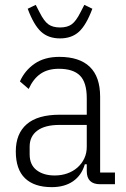

<svg xmlns="http://www.w3.org/2000/svg" viewBox="-20 -758 517 790"><path d="M392 0Q337 0 337 -54V-82H329Q316 -37 281 -12.5Q246 12 193 12Q121 12 83 -24.5Q45 -61 45 -135Q45 -208 90 -247Q135 -286 226 -286H337V-354Q337 -419 309 -447Q281 -475 222 -475Q177 -475 147 -454.5Q117 -434 98 -392L62 -423Q82 -468 122.5 -496Q163 -524 224 -524Q307 -524 349.5 -483Q392 -442 392 -360V-48H453V0ZM205 -36Q233 -36 257 -44.5Q281 -53 299 -69Q317 -85 327 -106.5Q337 -128 337 -154V-244H225Q165 -244 133.5 -220.5Q102 -197 102 -155V-123Q102 -80 130.5 -58Q159 -36 205 -36ZM227 -600Q179 -600 149 -627.5Q119 -655 94 -722L127 -738L143 -707Q161 -671 179 -658Q197 -645 227 -645Q257 -645 275 -658Q293 -671 311 -707L327 -738L360 -722Q335 -655 305 -627.5Q275 -600 227 -600Z"/></svg>

Font: IBM Plex Sans Cond Light
Style: Regular
Weight: 300
Width: 3
Designer: Mike Abbink, Paul van der Laan, Pieter van Rosmalen
Foundry: Bold Monday
Version: Version 1.3